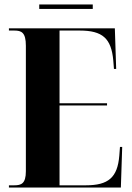

<svg xmlns="http://www.w3.org/2000/svg" viewBox="-20 -841 590 861"><path d="M156 -801H396V-821H156ZM20 0H522L528 -182H518L515 -143C507 -45 466 -10 365 -10H247V-368H460V-378H247V-704H337C440 -704 479 -669 488 -570L491 -532H501L495 -714H20V-704H44C76 -704 96 -696 96 -636V-73C96 -17 75 -10 44 -10H20Z"/></svg>

Font: Noto Serif Display ExtraCondensed ExtraBold
Style: Regular
Weight: 800
Width: 2
Designer: Monotype Design Team
Foundry: Monotype Imaging Inc.
Version: Version 2.009